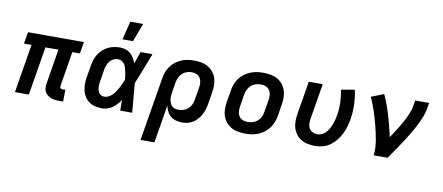

<svg xmlns="http://www.w3.org/2000/svg" viewBox="-80 -1087 3761 1631"><g transform="rotate(10 1800.0 -272.0)"><path d="M485 8H446Q427 8 409 5.5Q391 3 375.5 -4Q360 -11 346.5 -22.5Q333 -34 325.5 -49.5Q318 -65 317.5 -83.5Q317 -102 320 -120L369 -419H257L188 0H68L137 -419H72L89 -520H571L554 -419H489L440 -120Q439 -115 439.5 -109.5Q440 -104 443.5 -100Q447 -96 452 -94.5Q457 -93 463 -93H486Z M821 8Q790 8 761.5 1.5Q733 -5 709.5 -21Q686 -37 670.5 -61Q655 -85 648 -113.5Q641 -142 641.5 -172Q642 -202 647 -233L664 -333Q668 -359 676 -384Q684 -409 699 -432.5Q714 -456 734.5 -475Q755 -494 779.5 -506Q804 -518 830 -523Q856 -528 882 -528Q908 -528 931.5 -520Q955 -512 973 -496.5Q991 -481 1003 -460Q1015 -439 1024 -416Q1033 -442 1042 -468Q1051 -494 1060 -520H1163Q1137 -453 1111 -385.5Q1085 -318 1057 -251Q1064 -188 1068.5 -125.5Q1073 -63 1079 0H976Q976 -23 975.5 -45.5Q975 -68 975 -91Q961 -71 945 -53Q929 -35 909 -21Q889 -7 866 0.5Q843 8 821 8ZM821 -93Q840 -93 858.5 -102.5Q877 -112 891.5 -126.5Q906 -141 917 -158.5Q928 -176 937.5 -193.5Q947 -211 955 -229.5Q963 -248 970 -266Q969 -283 966.5 -300Q964 -317 960.5 -334Q957 -351 952 -367Q947 -383 938 -396.5Q929 -410 914 -418.5Q899 -427 882 -427Q862 -427 842.5 -417.5Q823 -408 810.5 -391.5Q798 -375 791 -355.5Q784 -336 781 -317L765 -217Q762 -203 761 -189.5Q760 -176 761 -162.5Q762 -149 765.5 -136.5Q769 -124 776.5 -114Q784 -104 796 -98.5Q808 -93 821 -93ZM890 -600 929 -759H1040L980 -600Z M1189 215 1280 -333Q1284 -360 1294 -387Q1304 -414 1321 -437.5Q1338 -461 1361.5 -479Q1385 -497 1411.5 -508.5Q1438 -520 1465.5 -524Q1493 -528 1520 -528Q1553 -528 1583.5 -522.5Q1614 -517 1640 -502Q1666 -487 1685.5 -463.5Q1705 -440 1714 -411.5Q1723 -383 1723.5 -351Q1724 -319 1718 -287L1702 -187Q1698 -163 1691 -139.5Q1684 -116 1672 -93.5Q1660 -71 1643.5 -51.5Q1627 -32 1605.5 -18Q1584 -4 1559.5 2Q1535 8 1511 8Q1484 8 1458 1Q1432 -6 1412 -22.5Q1392 -39 1380 -62.5Q1368 -86 1363 -112L1309 215ZM1461 -93Q1483 -93 1505 -100Q1527 -107 1544.5 -123Q1562 -139 1571.5 -160.5Q1581 -182 1584 -203L1601 -303Q1605 -326 1604 -348.5Q1603 -371 1592.5 -389.5Q1582 -408 1562.5 -417.5Q1543 -427 1520 -427Q1498 -427 1476 -420Q1454 -413 1437 -397Q1420 -381 1410.5 -359.5Q1401 -338 1397 -317L1383 -230Q1380 -214 1379 -198Q1378 -182 1380.5 -167Q1383 -152 1388.5 -137.5Q1394 -123 1404.5 -112.5Q1415 -102 1430 -97.5Q1445 -93 1461 -93Z M2056 8Q2024 8 1992.5 2.5Q1961 -3 1935 -17.5Q1909 -32 1889.5 -55.5Q1870 -79 1860 -108Q1850 -137 1850 -169Q1850 -201 1855 -233L1872 -333Q1876 -360 1886 -387Q1896 -414 1914 -438Q1932 -462 1956 -480Q1980 -498 2007 -509Q2034 -520 2062 -524Q2090 -528 2117 -528Q2149 -528 2180.5 -522.5Q2212 -517 2238.5 -502.5Q2265 -488 2284.5 -464.5Q2304 -441 2313.5 -412Q2323 -383 2323.5 -351Q2324 -319 2318 -287L2302 -187Q2297 -160 2287 -133Q2277 -106 2259 -82Q2241 -58 2217 -40Q2193 -22 2166.5 -11Q2140 0 2111.5 4Q2083 8 2056 8ZM2056 -93Q2078 -93 2101 -99.5Q2124 -106 2142.5 -122Q2161 -138 2171 -159.5Q2181 -181 2184 -203L2201 -303Q2205 -326 2203.5 -349Q2202 -372 2191 -390.5Q2180 -409 2160 -418Q2140 -427 2117 -427Q2095 -427 2072 -420.5Q2049 -414 2031 -398Q2013 -382 2003 -360.5Q1993 -339 1989 -317L1973 -217Q1969 -194 1970 -171Q1971 -148 1982 -129.5Q1993 -111 2013 -102Q2033 -93 2056 -93Z M2660 8Q2628 8 2597 2.5Q2566 -3 2540 -18Q2514 -33 2495.5 -56.5Q2477 -80 2467.5 -108.5Q2458 -137 2458 -169Q2458 -201 2463 -233L2511 -520H2631L2581 -217Q2577 -194 2577.5 -171.5Q2578 -149 2588 -130.5Q2598 -112 2618 -102.5Q2638 -93 2660 -93Q2680 -93 2700 -102.5Q2720 -112 2734.5 -128.5Q2749 -145 2759 -164Q2769 -183 2776.5 -202.5Q2784 -222 2789 -242Q2794 -262 2797 -282Q2807 -338 2804.5 -393.5Q2802 -449 2792 -501L2908 -521Q2921 -460 2923.5 -396Q2926 -332 2915 -266Q2909 -234 2900 -201.5Q2891 -169 2875.5 -138.5Q2860 -108 2838 -80Q2816 -52 2788 -31.5Q2760 -11 2726 -1.5Q2692 8 2660 8Z M3162 0Q3167 -33 3165 -65Q3163 -97 3158 -128.5Q3153 -160 3146 -190.5Q3139 -221 3131.5 -251.5Q3124 -282 3115 -312Q3106 -342 3096.5 -371Q3087 -400 3076 -429Q3065 -458 3052 -486L3160 -528Q3179 -487 3195 -443.5Q3211 -400 3224 -356Q3237 -312 3248.5 -267Q3260 -222 3270 -176Q3286 -199 3301 -222.5Q3316 -246 3330.5 -269.5Q3345 -293 3358.5 -317Q3372 -341 3384 -366Q3396 -391 3406 -416.5Q3416 -442 3420 -468L3429 -520H3549L3540 -468Q3535 -436 3523 -405Q3511 -374 3497 -344Q3483 -314 3466.5 -284.5Q3450 -255 3432.5 -226Q3415 -197 3396.5 -168.5Q3378 -140 3359 -111.5Q3340 -83 3320.5 -55.5Q3301 -28 3282 0Z"/></g></svg>

Font: Iosevka Extended Oblique
Style: Bold
Weight: 700
Width: 7
Italic angle: -9°
Monospace: yes
Designer: Belleve Invis
Foundry: Belleve Invis
Version: Version 32.5.0; ttfautohint (v1.8.4)